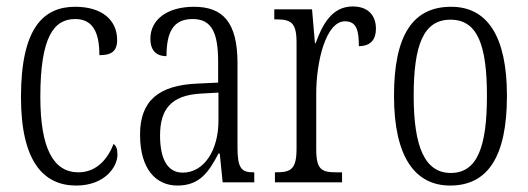

<svg xmlns="http://www.w3.org/2000/svg" viewBox="-20 -565 1635 595"><path d="M216 10C304 10 344 -47 344 -86C344 -103 340 -113 332 -119C315 -75 281 -31 223 -31C145 -31 105 -106 105 -265C105 -453 148 -506 213 -506C270 -506 288 -461 288 -394C324 -394 343 -405 343 -441C343 -503 296 -544 213 -544C115 -544 45 -479 45 -264C45 -63 116 10 216 10Z M530 10C599 10 627 -32 657 -89H661L670 0H768V-31H765C728 -31 716 -44 716 -108V-369C716 -497 670 -544 581 -544C498 -544 446 -504 446 -445C446 -410 463 -391 496 -391C496 -466 517 -506 577 -506C638 -506 656 -461 656 -372V-309L592 -306C472 -301 414 -253 414 -148C414 -41 463 10 530 10ZM546 -30C497 -30 476 -76 476 -145C476 -225 509 -270 603 -275L657 -278V-191C657 -100 613 -30 546 -30Z M832 0H1040V-31H1024C977 -31 960 -38 960 -103V-275C960 -375 990 -499 1049 -499C1086 -499 1092 -469 1092 -422C1130 -422 1145 -444 1145 -476C1145 -516 1122 -545 1073 -545C1008 -545 979 -488 958 -431H956L947 -536H830V-505H833C881 -505 899 -497 899 -433V-105C899 -39 881 -31 834 -31H832Z M1375 10C1490 10 1551 -77 1551 -268C1551 -453 1490 -544 1378 -544C1258 -544 1201 -454 1201 -268C1201 -79 1266 10 1375 10ZM1377 -29C1296 -29 1262 -111 1262 -268C1262 -425 1292 -504 1376 -504C1460 -504 1489 -425 1489 -268C1489 -112 1460 -29 1377 -29Z"/></svg>

Font: Noto Serif Lao ExtraCondensed Light
Style: Regular
Weight: 300
Width: 2
Designer: Monotype Design Team
Foundry: Monotype Imaging Inc.
Version: Version 2.003